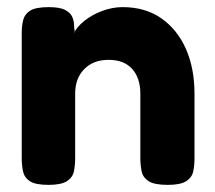

<svg xmlns="http://www.w3.org/2000/svg" viewBox="-20 -511 603 539"><path d="M116 8Q79 8 63.5 -2.5Q48 -13 44.5 -30.5Q41 -48 41 -67V-419Q41 -438 45 -454.5Q49 -471 64.5 -481Q80 -491 117 -491Q149 -491 164 -482.5Q179 -474 183.5 -462Q188 -450 188 -439.5Q188 -429 190 -425L187 -417Q196 -436 217.5 -453Q239 -470 267.5 -480.5Q296 -491 324 -491Q388 -491 433 -459.5Q478 -428 502 -373.5Q526 -319 526 -248V-66Q526 -47 522.5 -30Q519 -13 503 -2.5Q487 8 451 8Q413 8 397 -2.5Q381 -13 377.5 -30.5Q374 -48 374 -67V-248Q374 -292 351 -317.5Q328 -343 285 -343Q242 -343 216.5 -317Q191 -291 191 -248V-66Q191 -47 187.5 -30Q184 -13 168 -2.5Q152 8 116 8Z"/></svg>

Font: Fredoka SemiBold
Style: Regular
Weight: 600
Designer: Ben Nathan
Foundry: Milena B. Brandão, Ben Nathan
Version: Version 2.001